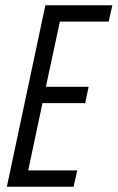

<svg xmlns="http://www.w3.org/2000/svg" viewBox="-20 -708 446 728"><path d="M6 0 152 -688H406L392 -626H207L154 -379H316L303 -317H141L87 -62H273L259 0Z"/></svg>

Font: Saira ExtraCondensed
Style: Italic
Weight: 400
Width: 2
Italic angle: -12°
Designer: Hector Gatti with collaboration of the Omnibus-Type team
Foundry: Omnibus-Type
Version: Version 1.101